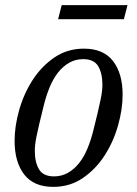

<svg xmlns="http://www.w3.org/2000/svg" viewBox="-20 -718 536 750"><path d="M191 -29Q221 -29 245.5 -43Q270 -57 289 -81Q308 -105 321.5 -137.5Q335 -170 344 -206Q355 -250 362 -279.5Q369 -309 373 -329Q377 -349 378.5 -362Q380 -375 380 -387Q380 -432 363.5 -459.5Q347 -487 305 -487Q275 -487 250.5 -473Q226 -459 207 -435Q188 -411 174.5 -378.5Q161 -346 152 -310Q141 -266 134 -236.5Q127 -207 123 -187Q119 -167 117.5 -154Q116 -141 116 -129Q116 -84 132.5 -56.5Q149 -29 191 -29ZM188 12Q112 12 74.5 -36.5Q37 -85 37 -168Q37 -225 55 -288.5Q73 -352 107.5 -405.5Q142 -459 192.5 -493.5Q243 -528 308 -528Q384 -528 421.5 -479.5Q459 -431 459 -348Q459 -291 441 -227.5Q423 -164 388.5 -110.5Q354 -57 303.5 -22.5Q253 12 188 12ZM221 -698H478L464 -643H207Z"/></svg>

Font: IBM Plex Serif
Style: Italic
Weight: 400
Italic angle: -14°
Designer: Mike Abbink, Paul van der Laan, Pieter van Rosmalen
Foundry: Bold Monday
Version: Version 3.001